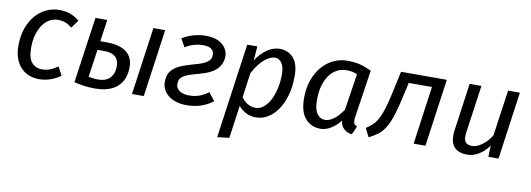

<svg xmlns="http://www.w3.org/2000/svg" viewBox="-58 -900 4077 1475"><g transform="rotate(10 1980.0 -163.0)"><path d="M255 -66Q284 -66 312.5 -76Q341 -86 377 -110L412 -44Q333 12 245 12Q201 12 164.5 -3Q128 -18 101.5 -46.5Q75 -75 60 -117Q45 -159 45 -214Q45 -292 67 -352.5Q89 -413 125.5 -454.5Q162 -496 209.5 -517.5Q257 -539 309 -539Q357 -539 394.5 -525Q432 -511 466 -483L421 -421Q392 -444 367.5 -453Q343 -462 310 -462Q278 -462 248 -446Q218 -430 195 -398.5Q172 -367 158 -321Q144 -275 144 -214Q144 -136 174 -101Q204 -66 255 -66Z M969 0 1043 -527H1135L1061 0ZM690 -64Q753 -64 785 -97Q817 -130 817 -191Q817 -239 787.5 -263.5Q758 -288 704 -288H649L618 -73Q657 -64 690 -64ZM679 8Q635 8 594.5 2.5Q554 -3 518 -13L591 -527H683L659 -357H707Q811 -357 863 -316.5Q915 -276 915 -200Q915 -100 854.5 -46Q794 8 679 8Z M1403 -65Q1445 -65 1481.5 -78Q1518 -91 1552 -117L1601 -55Q1563 -25 1512 -6.5Q1461 12 1395 12Q1351 12 1315.5 1Q1280 -10 1254.5 -29.5Q1229 -49 1215 -76.5Q1201 -104 1201 -136Q1201 -167 1210 -192Q1219 -217 1241 -237.5Q1263 -258 1300 -274Q1337 -290 1392 -305Q1435 -316 1461.5 -327Q1488 -338 1503 -350Q1518 -362 1523 -375.5Q1528 -389 1528 -405Q1528 -433 1507 -448.5Q1486 -464 1446 -464Q1409 -464 1375 -455Q1341 -446 1304 -423L1268 -487Q1304 -510 1353 -524.5Q1402 -539 1450 -539Q1533 -539 1579 -501.5Q1625 -464 1625 -408Q1625 -351 1584.5 -308.5Q1544 -266 1442 -240Q1397 -228 1369.5 -218Q1342 -208 1326 -196Q1310 -184 1304.5 -169.5Q1299 -155 1299 -136Q1299 -104 1326.5 -84.5Q1354 -65 1403 -65Z M1845 -415Q1863 -445 1885 -468Q1907 -491 1931 -507Q1955 -523 1979.5 -531Q2004 -539 2027 -539Q2093 -539 2134.5 -493.5Q2176 -448 2176 -352Q2176 -268 2156.5 -200.5Q2137 -133 2104 -86Q2071 -39 2028 -13.5Q1985 12 1938 12Q1857 12 1800 -53L1764 202L1671 213L1775 -527H1854ZM2003 -466Q1968 -466 1924 -430.5Q1880 -395 1837 -316L1810 -123Q1834 -90 1862 -75Q1890 -60 1924 -60Q1951 -60 1978.5 -79.5Q2006 -99 2027.5 -136Q2049 -173 2063 -227Q2077 -281 2077 -350Q2077 -381 2071 -403Q2065 -425 2054.5 -439Q2044 -453 2030.5 -459.5Q2017 -466 2003 -466Z M2689 -128Q2686 -110 2686 -99Q2686 -79 2693 -69.5Q2700 -60 2715 -54L2686 12Q2647 7 2622 -16.5Q2597 -40 2594 -79Q2561 -36 2520 -12Q2479 12 2441 12Q2367 12 2321.5 -40.5Q2276 -93 2276 -200Q2276 -278 2298.5 -340.5Q2321 -403 2359 -447Q2397 -491 2447.5 -515Q2498 -539 2555 -539Q2583 -539 2606 -536.5Q2629 -534 2650.5 -529Q2672 -524 2694.5 -515.5Q2717 -507 2744 -494ZM2465 -61Q2495 -61 2531 -87.5Q2567 -114 2601 -165L2645 -449Q2622 -459 2603.5 -462.5Q2585 -466 2560 -466Q2523 -466 2490 -449.5Q2457 -433 2431.5 -400Q2406 -367 2391 -317Q2376 -267 2376 -200Q2376 -162 2383 -135.5Q2390 -109 2402.5 -92.5Q2415 -76 2431 -68.5Q2447 -61 2465 -61Z M2783 -55Q2811 -73 2832 -92.5Q2853 -112 2871 -144.5Q2889 -177 2905 -227.5Q2921 -278 2938 -357L2975 -527H3332L3258 0H3166L3229 -453H3048L3028 -363Q3006 -262 2986 -198.5Q2966 -135 2942.5 -95Q2919 -55 2889 -32Q2859 -9 2817 12Z M3749 0 3752 -88Q3716 -38 3672.5 -13Q3629 12 3587 12Q3522 12 3488.5 -19.5Q3455 -51 3455 -115Q3455 -133 3458 -156L3510 -527H3602L3550 -160Q3547 -140 3547 -126Q3547 -89 3563.5 -74.5Q3580 -60 3612 -60Q3628 -60 3648 -68Q3668 -76 3688 -90.5Q3708 -105 3726.5 -125.5Q3745 -146 3759 -170L3810 -527H3902L3828 0Z"/></g></svg>

Font: Yekcdsyqcyvpieeyorgstswgcgt
Style: Regular
Weight: 400
Italic angle: -8°
Designer: Carrois Corporate & Edenspiekermann
Foundry: Carrois Corporate GbR & Edenspiekermann AG
Version: Version 2.001